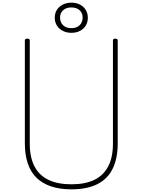

<svg xmlns="http://www.w3.org/2000/svg" viewBox="-20 -1406 1073 1445"><path d="M518 19Q431 19 365 -3Q299 -25 255 -68Q211 -111 189 -176.5Q167 -242 167 -328V-1100Q167 -1108 171 -1111.5Q175 -1115 185 -1115Q196 -1115 200 -1111.5Q204 -1108 204 -1100V-325Q204 -222 239.5 -154Q275 -86 344.5 -52.5Q414 -19 518 -19Q621 -19 690 -52.5Q759 -86 794.5 -154Q830 -222 830 -325V-1100Q830 -1108 834 -1111.5Q838 -1115 848 -1115Q866 -1115 866 -1100V-328Q866 -213 827.5 -135.5Q789 -58 711.5 -19.5Q634 19 518 19ZM517 -1159Q482 -1159 453 -1173.5Q424 -1188 408 -1214Q392 -1240 392 -1272Q392 -1306 408 -1331.5Q424 -1357 453 -1371.5Q482 -1386 517 -1386Q554 -1386 582 -1371.5Q610 -1357 625.5 -1331Q641 -1305 641 -1273Q641 -1239 625.5 -1213.5Q610 -1188 582 -1173.5Q554 -1159 517 -1159ZM517 -1194Q556 -1194 579 -1216Q602 -1238 602 -1274Q602 -1308 579 -1329Q556 -1350 517 -1350Q478 -1350 455 -1329Q432 -1308 432 -1274Q432 -1238 455 -1216Q478 -1194 517 -1194Z"/></svg>

Font: Playwrite FR Moderne Thin
Style: Regular
Weight: 250
Version: Version 1.002